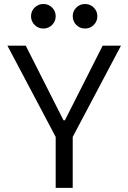

<svg xmlns="http://www.w3.org/2000/svg" viewBox="-20 -916 626 936"><path d="M251.5 0V-248.5L16.1 -693.4H105.5L289.6 -329.6H296.4L480.5 -693.4H569.8L334.5 -248.5V0ZM191.4 -776.9Q166.5 -776.9 148.9 -794.4Q131.3 -812 131.3 -836.9Q131.3 -861.8 148.9 -879.2Q166.5 -896.5 191.4 -896.5Q216.3 -896.5 233.9 -879.2Q251.5 -861.8 251.5 -836.9Q251.5 -812 233.9 -794.4Q216.3 -776.9 191.4 -776.9ZM394.5 -776.9Q369.6 -776.9 352.1 -794.4Q334.5 -812 334.5 -836.9Q334.5 -861.8 352.1 -879.2Q369.6 -896.5 394.5 -896.5Q419.4 -896.5 437 -879.2Q454.6 -861.8 454.6 -836.9Q454.6 -812 437 -794.4Q419.4 -776.9 394.5 -776.9Z"/></svg>

Font: Cascadia Mono SemiLight
Style: Regular
Weight: 350
Monospace: yes
Designer: Aaron Bell
Foundry: Saja Typeworks
Version: Version 2404.023; ttfautohint (v1.8.4)